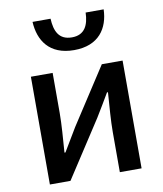

<svg xmlns="http://www.w3.org/2000/svg" viewBox="-89 -893 820 965"><g transform="rotate(-10 320.5 -410.0)"><path d="M87 0H192L380 -289C400 -321 430 -372 450 -406H455C450 -335 444 -262 444 -205V0H555V-550H449L262 -262C243 -229 211 -178 192 -145H187C192 -215 198 -288 198 -345V-550H87ZM325 -644C452 -644 503 -725 506 -820H414C412 -757 391 -709 325 -709C258 -709 238 -757 235 -820H143C148 -725 198 -644 325 -644Z"/></g></svg>

Font: Genne Gothic Medium
Style: Regular
Weight: 500
Designer: Ryoko NISHIZUKA (kana & ideographs); Paul D. Hunt (Latin, Greek & Cyrillic); Wenlong ZHANG (bopomofo); Sandoll Communica
Foundry: Adobe Systems Incorporated
Version: Version 1.004;PS 1.004;hotconv 16.6.51;makeotf.lib2.5.65220